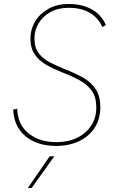

<svg xmlns="http://www.w3.org/2000/svg" viewBox="-20 -723 589 959"><path d="M260 6Q198 6 150 -16Q102 -38 75 -79Q48 -120 46 -176L66 -180Q68 -101 122.5 -57Q177 -13 262 -13Q320 -13 364.5 -34.5Q409 -56 435 -95Q461 -134 461 -186Q461 -238 438.5 -269.5Q416 -301 377.5 -322Q339 -343 292 -361Q249 -378 212.5 -398.5Q176 -419 154 -450.5Q132 -482 132 -531Q132 -576 155 -615Q178 -654 221 -678.5Q264 -703 323 -703Q391 -703 439 -676Q487 -649 509 -598L491 -588Q472 -633 429.5 -658.5Q387 -684 323 -684Q270 -684 231.5 -662.5Q193 -641 172.5 -606Q152 -571 152 -531Q152 -485 173.5 -457Q195 -429 230 -411Q265 -393 305 -377Q352 -359 392 -337Q432 -315 456.5 -280Q481 -245 481 -187Q481 -127 452 -83.5Q423 -40 373 -17Q323 6 260 6ZM119 216 228 58H251L138 216Z"/></svg>

Font: Hanken Grotesk Thin
Style: Italic
Weight: 250
Italic angle: -8°
Designer: Alfredo Marco Pradil
Foundry: Hanken Design Co.
Version: Version 3.013